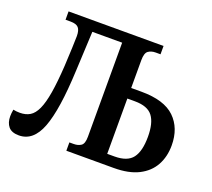

<svg xmlns="http://www.w3.org/2000/svg" viewBox="-122 -873 1150 1041"><g transform="rotate(20 453.0 -352.0)"><path d="M81 10Q39 10 20.5 -12.5Q2 -35 2 -72Q2 -89 6 -111Q24 -107 44 -107Q78 -107 102 -121.5Q126 -136 142.5 -172Q159 -208 169.5 -270.5Q180 -333 186 -429Q189 -492 191 -536Q193 -580 193 -603Q193 -637 180 -651.5Q167 -666 134 -666H105V-714H653V-666H625Q600 -666 583 -654Q566 -642 566 -600V-440H625Q757 -440 818 -381Q879 -322 879 -222Q879 -157 851.5 -107Q824 -57 768 -28.5Q712 0 625 0H352V-48H377Q402 -48 419 -59.5Q436 -71 436 -111V-654H264L253 -424Q243 -198 203.5 -94Q164 10 81 10ZM566 -60H608Q682 -60 712 -99.5Q742 -139 742 -222Q742 -302 712.5 -340.5Q683 -379 610 -379H566Z"/></g></svg>

Font: Noto Serif SemiCondensed SemiBold
Style: Regular
Weight: 600
Width: 4
Designer: Monotype Design Team
Foundry: Monotype Imaging Inc.
Version: Version 2.013; ttfautohint (v1.8.4.7-5d5b)